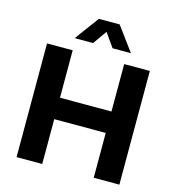

<svg xmlns="http://www.w3.org/2000/svg" viewBox="-130 -1032 1048 1142"><g transform="rotate(15 393.5 -460.5)"><path d="M461 -773 401 -858 341 -773H228L337 -921H465L574 -773ZM552 0V-276H235V0H77V-700H235V-408H552V-700H710V0Z"/></g></svg>

Font: Montserrat Semi Bold
Style: Regular
Weight: 600
Designer: Julieta Ulanovsky
Foundry: Julieta Ulanovsky
Version: Version 3.001 September 28, 2015